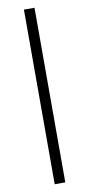

<svg xmlns="http://www.w3.org/2000/svg" viewBox="-103 -745 473 1018"><g transform="rotate(-10 133.5 -236.0)"><path d="M162 234V-706H105V234Z"/></g></svg>

Font: STIX Two Math
Style: Regular
Weight: 400
Designer: Ross Mills, John Hudson & Paul Hanslow, Tiro Typeworks Ltd; with portions MicroPress Inc., with additions and correction
Foundry: Tiro Typeworks Ltd
Version: Version 2.02 b142